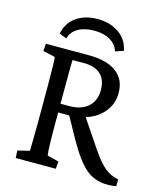

<svg xmlns="http://www.w3.org/2000/svg" viewBox="-114 -838 786 931"><g transform="rotate(15 279.0 -372.0)"><path d="M137.7 -624 100.6 -637.7Q110.8 -692.4 153.8 -723.1Q196.8 -753.9 260.7 -753.9Q325.2 -753.9 368.9 -722.9Q412.6 -691.9 422.9 -637.7L381.8 -624Q372.1 -657.2 339.8 -676.3Q307.6 -695.3 259.8 -695.3Q210.4 -695.3 178.2 -676.3Q146 -657.2 137.7 -624ZM50.8 0 48.8 -37.1 108.4 -51.8Q108.4 -55.2 109.4 -106.7Q110.4 -158.2 110.4 -194.3V-377.9Q110.4 -512.2 106.4 -522.5L45.9 -536.1L48.8 -573.2H262.7Q354.5 -573.2 402.8 -537.4Q451.2 -501.5 451.2 -432.6Q451.2 -378.9 417.7 -337.9Q384.3 -296.9 327.1 -279.3L418 -144.5Q458 -85 488.3 -60.3Q518.6 -35.6 557.6 -28.3L556.6 5.9Q538.6 9.8 513.7 9.8Q449.7 9.8 405 -27.6Q360.4 -64.9 305.7 -162.1L248 -266.6H192.4V-194.3Q192.4 -82.5 197.3 -51.8L254.9 -37.1L252 0ZM194.3 -530.3Q192.4 -523.4 192.4 -392.6V-310.5H236.3Q296.4 -310.5 330.3 -340.8Q364.3 -371.1 364.3 -424.8Q364.3 -476.6 335.2 -503.4Q306.2 -530.3 251 -530.3Z"/></g></svg>

Font: Crimson Pro
Style: Regular
Weight: 400
Designer: Jacques Le Bailly
Foundry: Baron von Fonthausen
Version: Version 1.003